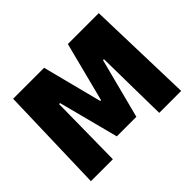

<svg xmlns="http://www.w3.org/2000/svg" viewBox="-135 -861 1083 1083"><g transform="rotate(-45 406.5 -319.5)"><path d="M46.5 0 65 -639H312L403.5 -283H410L501.5 -639H748L766.5 0H591.5L588.5 -189.5L585 -434.5H577.5L484.5 -75.5H328.5L235 -434.5H227L224 -189L221.5 0Z"/></g></svg>

Font: Anek Latin ExtraBold
Style: Regular
Weight: 800
Designer: Yesha Goshar
Foundry: Ek Type
Version: Version 1.003